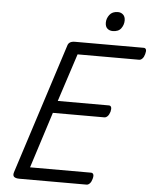

<svg xmlns="http://www.w3.org/2000/svg" viewBox="-70 -1193 992 1249"><g transform="rotate(5 426.5 -568.0)"><path d="M105 0Q80 0 69.5 -9Q59 -18 66 -40L340 -892Q344 -905 355.5 -912Q367 -919 387 -919H836Q847 -919 851 -909.5Q855 -900 849 -879Q844 -860 834 -849.5Q824 -839 813 -839H411L309 -526H643Q654 -526 658 -516Q662 -506 657 -486Q651 -466 641 -456Q631 -446 620 -446H284L167 -80H565Q576 -80 580.5 -70.5Q585 -61 579 -40Q574 -21 564 -10.5Q554 0 543 0ZM625 -1010Q604 -1010 590 -1022.5Q576 -1035 576 -1061Q576 -1088 594 -1112Q612 -1136 649 -1136Q669 -1136 683 -1123Q697 -1110 697 -1085Q697 -1057 680 -1033.5Q663 -1010 625 -1010Z"/></g></svg>

Font: Playwrite DE LA
Style: Regular
Weight: 400
Designer: Veronika Burian, José Scaglione
Foundry: TypeTogether
Version: Version 1.002